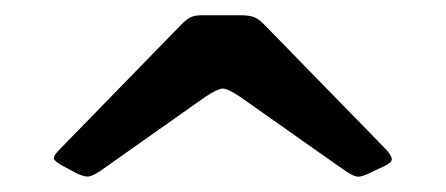

<svg xmlns="http://www.w3.org/2000/svg" viewBox="-20 -790 585 252"><path d="M249.2 -662.7Q265.5 -673.5 272 -673.7Q278.5 -674 294.8 -663.2L434.2 -565Q445 -558 450.4 -558.1Q455.7 -558.2 467.5 -564L485.5 -572.5Q495.5 -577.5 494.1 -582.5Q492.8 -587.5 485.3 -595.3L327.8 -756.7Q321.3 -763.7 315 -766.9Q308.8 -770 294.5 -770H245.5Q234.2 -770 228.9 -766.7Q223.5 -763.5 218.2 -758L57.7 -593.3Q50.7 -586 50.6 -582.5Q50.5 -579 61 -573L80.3 -562.7Q91 -557.5 96.4 -558.4Q101.8 -559.2 111 -565.2Z"/></svg>

Font: Besley
Style: Regular
Weight: 400
Designer: Owen Earl
Foundry: indestructible type*
Version: Version 4.000